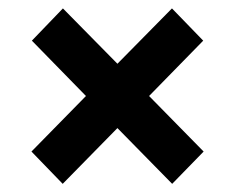

<svg xmlns="http://www.w3.org/2000/svg" viewBox="-20 -481 562 459"><path d="M185.5 -251.5 56.2 -383.8 130.4 -460.9 260.7 -328.6 391.1 -460.9 465.8 -383.8 336.4 -251.5 466.8 -118.7 391.6 -41.5 260.7 -174.8 129.9 -41.5 55.2 -118.7Z"/></svg>

Font: Vazirmatn UI NL
Style: Bold
Weight: 700
Designer: Saber Rastikerdar
Foundry: Saber Rastikerdar
Version: Version 33.003